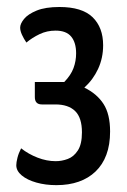

<svg xmlns="http://www.w3.org/2000/svg" viewBox="-20 -530 370 560"><path d="M144.4 10Q112.8 10 86.2 2.5Q59.5 -5 43.5 -18.3Q27.5 -31.5 27.5 -48Q27.5 -56.2 30.9 -69.9Q34.4 -83.7 41.6 -97.4Q63 -80.5 89.6 -70.2Q116.2 -59.9 142.5 -59.9Q160.3 -59.9 177.7 -66.4Q195.1 -72.8 207 -91.1Q219 -109.3 219 -144.1Q219 -186.7 199.1 -206.1Q179.2 -225.4 141.6 -225.4H102.1Q81.6 -225.4 81.6 -246.9V-290.9H167.5Q186.8 -310.8 194.4 -331.4Q202 -351.9 202 -374.5Q202 -406 187.6 -423.3Q173.2 -440.7 142 -440.7Q116.9 -440.7 95.4 -430.4Q73.9 -420.1 57 -405.9Q49.5 -416.7 44.1 -428.5Q38.8 -440.3 38.8 -449.4Q38.8 -460.7 50.2 -474.8Q61.6 -488.8 87 -499.2Q112.3 -509.6 153.4 -509.6Q219.3 -509.6 250.1 -479.8Q280.8 -449.9 280.8 -398Q280.8 -360.9 266.2 -329.2Q251.5 -297.5 226 -274.5Q263 -256.4 282 -226.7Q301.1 -197 301.1 -146.5Q301.1 -107.6 290.2 -78.6Q279.4 -49.6 258.8 -29.9Q238.2 -10.1 209.6 -0.1Q181 10 144.4 10Z"/></svg>

Font: Yanone Kaffeesatz ExtraLight
Style: Regular
Weight: 200
Designer: Yanone (Cyrillic: Daniel Pouzeot, Huerta Tipografica, and Cyreal)
Foundry: Yanone
Version: Version 2.003